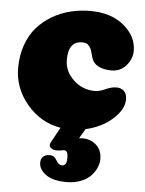

<svg xmlns="http://www.w3.org/2000/svg" viewBox="-54 -571 652 865"><g transform="rotate(5 271.5 -138.5)"><path d="M278.8 250Q218.3 250 186 227.1Q153.8 204.1 153.8 172.9Q153.8 156.2 163.8 146Q173.8 135.7 194.3 135.7Q199.7 135.7 204.3 137Q209 138.2 211.7 139.9Q214.4 141.6 217.3 144.8Q220.2 147.9 221.4 149.7Q222.7 151.4 225.1 155.3Q227.5 159.2 228 160.2Q238.3 176.8 252.9 176.8Q273.9 176.8 273.9 142.1Q273.9 122.1 269 115Q264.2 107.9 254.9 107.9Q252.4 107.9 243.4 109.9Q234.4 111.8 222.2 111.8Q208.5 111.8 199.2 105.5Q189.9 99.1 189.9 90.3Q189.9 86.9 191.2 83.5Q192.4 80.1 193.6 77.6Q194.8 75.2 198 69.3Q201.2 63.5 203.1 60.1L231.4 8.8Q139.2 -7.3 78.4 -80.1Q17.6 -152.8 17.6 -243.2Q17.6 -300.3 34.7 -348.1Q51.8 -396 80.8 -428.5Q109.9 -460.9 148.7 -483.6Q187.5 -506.3 230.5 -516.8Q273.4 -527.3 318.8 -527.3Q414.1 -527.3 471.9 -479Q529.8 -430.7 529.8 -365.2Q529.8 -329.6 504.2 -299.1Q478.5 -268.6 437 -268.6Q400.9 -268.6 377 -281.5Q353 -294.4 346.2 -319.8Q345.7 -321.3 343.8 -329.1Q341.8 -336.9 341.1 -338.9Q340.3 -340.8 338.4 -347.7Q336.4 -354.5 335.2 -356.4Q334 -358.4 331.3 -363.5Q328.6 -368.7 326.7 -370.4Q324.7 -372.1 321.3 -375.5Q317.9 -378.9 314.2 -380.1Q310.5 -381.3 305.9 -382.3Q301.3 -383.3 295.9 -383.3Q232.9 -383.3 232.9 -298.8Q232.9 -247.1 273.7 -208.5Q314.5 -169.9 370.1 -169.9Q392.1 -169.9 418 -182.1Q443.8 -194.3 467.8 -194.3Q487.8 -194.3 501 -181.9Q514.2 -169.4 514.2 -144Q514.2 -99.1 465.8 -55.4Q417.5 -11.7 344.2 4.9L318.8 48.3Q326.7 47.4 334.5 47.4Q372.1 47.4 397.2 70.8Q422.4 94.2 422.4 133.8Q422.4 152.8 413.8 172.6Q405.3 192.4 388.7 210Q372.1 227.5 343.5 238.8Q314.9 250 278.8 250Z"/></g></svg>

Font: Cooper* Black
Style: Regular
Weight: 900
Designer: Owen Earl
Foundry: indestructible type*
Version: Version 0.001